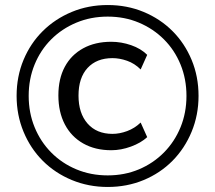

<svg xmlns="http://www.w3.org/2000/svg" viewBox="-20 -734 855 763"><path d="M408 9Q332 9 265.5 -18.5Q199 -46 150 -95Q101 -144 73.5 -210.5Q46 -277 46 -353Q46 -430 73.5 -496Q101 -562 150 -610.5Q199 -659 265 -686.5Q331 -714 408 -714Q485 -714 551 -686.5Q617 -659 665.5 -610.5Q714 -562 741.5 -496Q769 -430 769 -353Q769 -277 741.5 -210.5Q714 -144 665.5 -95Q617 -46 551 -18.5Q485 9 408 9ZM422 -137Q358 -137 310.5 -164Q263 -191 237.5 -240Q212 -289 212 -355Q212 -421 237.5 -468.5Q263 -516 310.5 -542Q358 -568 422 -568Q462 -568 501 -554.5Q540 -541 565 -516L539 -458Q515 -482 485 -492.5Q455 -503 427 -503Q364 -503 328 -464Q292 -425 292 -354Q292 -284 328 -243Q364 -202 427 -202Q455 -202 485 -213Q515 -224 539 -247L565 -189Q540 -166 500.5 -151.5Q461 -137 422 -137ZM408 -37Q475 -37 532 -61Q589 -85 631.5 -128Q674 -171 697.5 -228.5Q721 -286 721 -353Q721 -420 697.5 -477.5Q674 -535 631.5 -577.5Q589 -620 532 -644Q475 -668 408 -668Q341 -668 283.5 -644Q226 -620 183.5 -577.5Q141 -535 117.5 -477.5Q94 -420 94 -353Q94 -286 117.5 -228.5Q141 -171 183.5 -128Q226 -85 283.5 -61Q341 -37 408 -37Z"/></svg>

Font: Nunito Sans 12pt Medium
Style: Regular
Weight: 500
Designer: Vernon Adams
Foundry: Vernon Adams
Version: Version 3.101;gftools[0.9.27]